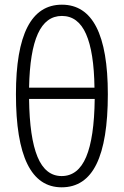

<svg xmlns="http://www.w3.org/2000/svg" viewBox="-20 -789 527 819"><path d="M243 10Q48 10 48 -387Q48 -769 244 -769Q440 -769 440 -387Q440 -188 391.5 -89Q343 10 243 10ZM104 -415H383Q381 -567 347 -644Q313 -721 244 -721Q176 -721 141.5 -645Q107 -569 104 -415ZM384 -367H104Q106 -202 140 -120Q174 -38 243 -38Q313 -38 347.5 -119.5Q382 -201 384 -367Z"/></svg>

Font: Noto Sans Display Light Narrow
Style: Regular
Weight: 300
Width: 4
Designer: Monotype Design team
Foundry: Monotype Imaging Inc.
Version: Version 1.000